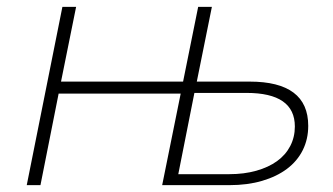

<svg xmlns="http://www.w3.org/2000/svg" viewBox="-20 -540 971 560"><path d="M151 -267 98 0H58L162 -520H202L158 -302H514L558 -520H598L554 -302H708Q879 -302 879 -173Q879 -134 863 -102Q847 -70 817 -47.5Q787 -25 744.5 -12.5Q702 0 649 0H453L507 -267ZM649 -32Q692 -32 727.5 -42Q763 -52 788 -70Q813 -88 826.5 -114Q840 -140 840 -171Q840 -269 699 -269H547L500 -32Z"/></svg>

Font: Argentum Sans ExtraLight
Style: Italic
Weight: 200
Italic angle: -11°
Designer: Julieta Ulanovsky (font), Cristiano Sobral (main changes and remaster)
Foundry: Julieta Ulanovsky (font), Cristiano Sobral (main changes and remaster)
Version: Version 2.007;June 15, 2022;FontCreator 14.0.0.2814 64-bit; 